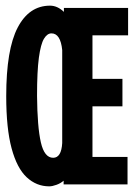

<svg xmlns="http://www.w3.org/2000/svg" viewBox="-20 -652 478 679"><path d="M154 7Q109 7 74.5 -25Q40 -57 21 -127.5Q2 -198 2 -312Q2 -477 42.5 -554.5Q83 -632 157 -632Q183 -632 206 -610V-624H433V-527H307V-373H413V-276H307V-97H431V0H205V-13Q195 -4 180 1.5Q165 7 154 7ZM168 -94Q197 -94 200 -146V-475Q194 -534 162 -534Q147 -534 135.5 -515Q124 -496 117.5 -448Q111 -400 111 -313Q112 -203 124.5 -148.5Q137 -94 168 -94Z"/></svg>

Font: Inconsolata SemiCondensed ExtraBold
Style: Regular
Weight: 800
Width: 4
Monospace: yes
Designer: Raph Levien, Cyreal, Brenton Simpson
Foundry: Raph Levien, Cyreal, Google
Version: Version 3.100; ttfautohint (v1.8.4.7-5d5b)